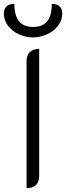

<svg xmlns="http://www.w3.org/2000/svg" viewBox="-40 -961 341 990"><path d="M97 -646Q97 -676 114 -692.5Q131 -709 162 -709V-54Q162 -23 145.5 -7Q129 9 97 9ZM-20 -893Q-20 -914 -7 -927.5Q6 -941 34 -941Q34 -822 130 -822Q179 -822 203 -851Q227 -880 227 -941Q255 -941 268 -927.5Q281 -914 281 -893Q281 -855 258 -826.5Q235 -798 200 -783Q165 -768 130 -768Q95 -768 60 -783Q25 -798 2.5 -826.5Q-20 -855 -20 -893Z"/></svg>

Font: K2D ExtraLight
Style: Regular
Weight: 275
Designer: Katatrad Aksorn Co.,Ltd.
Foundry: Cadson Demak Co.,Ltd.
Version: Version 1.000; ttfautohint (v1.6)